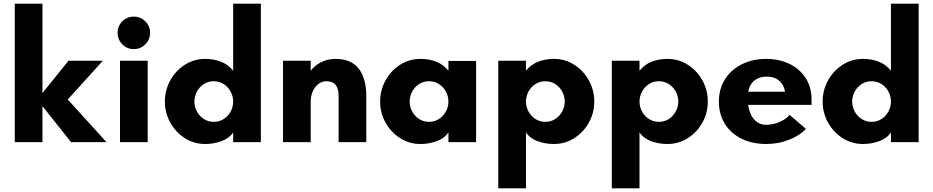

<svg xmlns="http://www.w3.org/2000/svg" viewBox="-20 -770 5056 1040"><path d="M60 -750H210V-266L351 -441H537L347 -231L557 0H365L210 -195V0H60Z M630 -441H780V0H630ZM617 -592Q617 -629 642.4 -654.5Q667.8 -680 705 -680Q741 -680 767 -654.5Q793 -629 793 -592Q793 -556 767 -530Q741 -504 705 -504Q667.8 -504 642.4 -530Q617 -556 617 -592Z M873 -220Q873 -281 902 -334Q931 -387 980.9 -419Q1030.9 -451 1092 -451Q1138 -451 1176.5 -436Q1215 -421 1243 -387V-750H1393V0H1243V-53Q1222 -21 1180 -5.5Q1138 10 1092 10Q1030.9 10 980.9 -22Q931 -54 902 -106.5Q873 -159 873 -220ZM1243 -220Q1243 -249 1229 -274.5Q1215 -300 1191.2 -315Q1167.5 -330 1138 -330Q1108.5 -330 1084.8 -315Q1061 -300 1047 -274.5Q1033 -248.9 1033 -220Q1033 -191 1047 -165.5Q1061 -140 1084.8 -125Q1108.5 -110 1138 -110Q1167.5 -110 1191.2 -125Q1215 -140 1229 -165.5Q1243 -191.1 1243 -220Z M1513 -441H1663V-387Q1686 -417 1721 -434Q1756 -451 1798 -451Q1883 -451 1923.5 -397.5Q1964 -344 1964 -250V0H1814V-250Q1814 -290 1798 -310Q1782 -330 1747 -330Q1724 -330 1704.5 -315Q1685 -300 1674 -275Q1663 -250 1663 -220V0H1513Z M2039 -220Q2039 -281 2068 -334Q2097 -387 2146.9 -419Q2196.9 -451 2258 -451Q2357 -451 2409 -387V-440H2559V0H2409V-53Q2388 -21 2346 -5.5Q2304 10 2258 10Q2196.9 10 2146.9 -22Q2097 -54 2068 -106.5Q2039 -159 2039 -220ZM2409 -220Q2409 -249 2395 -274.5Q2381 -300 2357.2 -315Q2333.5 -330 2304 -330Q2274.5 -330 2250.8 -315Q2227 -300 2213 -274.5Q2199 -248.9 2199 -220Q2199 -191 2213 -165.5Q2227 -140 2250.8 -125Q2274.5 -110 2304 -110Q2333.5 -110 2357.2 -125Q2381 -140 2395 -165.5Q2409 -191.1 2409 -220Z M2679 -441H2829V-387Q2857 -421 2895.5 -436Q2934 -451 2980 -451Q3041.1 -451 3091.1 -419Q3141 -387 3170 -334Q3199 -281 3199 -220Q3199 -159 3170 -106.5Q3141 -54 3091.1 -22Q3041.1 10 2980 10Q2933 10 2891.5 -5.5Q2850 -21 2829 -53V250H2679ZM3039 -220Q3039 -249 3025 -274.5Q3011 -300 2987.2 -315Q2963.5 -330 2934 -330Q2904.5 -330 2880.8 -315Q2857 -300 2843 -274.5Q2829 -248.9 2829 -220Q2829 -191 2843 -165.5Q2857 -140 2880.8 -125Q2904.5 -110 2934 -110Q2963.5 -110 2987.2 -125Q3011 -140 3025 -165.5Q3039 -191.1 3039 -220Z M3294 -441H3444V-387Q3472 -421 3510.5 -436Q3549 -451 3595 -451Q3656.1 -451 3706.1 -419Q3756 -387 3785 -334Q3814 -281 3814 -220Q3814 -159 3785 -106.5Q3756 -54 3706.1 -22Q3656.1 10 3595 10Q3548 10 3506.5 -5.5Q3465 -21 3444 -53V250H3294ZM3654 -220Q3654 -249 3640 -274.5Q3626 -300 3602.2 -315Q3578.5 -330 3549 -330Q3519.5 -330 3495.8 -315Q3472 -300 3458 -274.5Q3444 -248.9 3444 -220Q3444 -191 3458 -165.5Q3472 -140 3495.8 -125Q3519.5 -110 3549 -110Q3578.5 -110 3602.2 -125Q3626 -140 3640 -165.5Q3654 -191.1 3654 -220Z M3874 -220Q3874 -288 3907 -340.5Q3940 -393 3998.5 -422Q4057 -451 4131 -451Q4199 -451 4255 -424.5Q4311 -398 4343.5 -348Q4376 -298 4376 -230V-202H4003V-273H4232Q4229 -295 4217.5 -313.5Q4206 -332 4185 -343.5Q4164 -355 4134 -355Q4099 -355 4075.5 -340.5Q4052 -326 4041 -300Q4030 -274 4030 -239Q4030 -195 4042 -162.5Q4054 -130 4076.5 -112Q4099 -94 4128 -94Q4170 -94 4205.5 -110.5Q4241 -127 4257 -148L4345 -72Q4314 -37 4255.5 -13.5Q4197 10 4131 10Q4055 10 3997 -18.5Q3939 -47 3906.5 -99Q3874 -151 3874 -220Z M4436 -220Q4436 -281 4465 -334Q4494 -387 4543.9 -419Q4593.9 -451 4655 -451Q4701 -451 4739.5 -436Q4778 -421 4806 -387V-750H4956V0H4806V-53Q4785 -21 4743 -5.5Q4701 10 4655 10Q4593.9 10 4543.9 -22Q4494 -54 4465 -106.5Q4436 -159 4436 -220ZM4806 -220Q4806 -249 4792 -274.5Q4778 -300 4754.2 -315Q4730.5 -330 4701 -330Q4671.5 -330 4647.8 -315Q4624 -300 4610 -274.5Q4596 -248.9 4596 -220Q4596 -191 4610 -165.5Q4624 -140 4647.8 -125Q4671.5 -110 4701 -110Q4730.5 -110 4754.2 -125Q4778 -140 4792 -165.5Q4806 -191.1 4806 -220Z"/></svg>

Font: Teachers[wght]
Style: Regular
Weight: 400
Designer: Alfredo Marco Pradil & Chank Diesel
Version: Version 1.000;Glyphs 3.1.2 (3151)